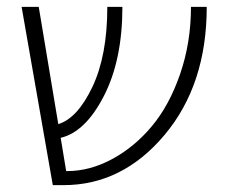

<svg xmlns="http://www.w3.org/2000/svg" viewBox="-20 -540 661 560"><path d="M583 -520Q583 -293 460 -146.5Q337 0 165 0H134L43 -520H93L150 -178Q206 -195 249.5 -286.5Q293 -378 293 -520H337Q337 -365 283 -260Q229 -155 157 -138L173 -41H176Q242 -41 307 -76Q372 -111 423 -172Q474 -233 505.5 -324.5Q537 -416 537 -520Z"/></svg>

Font: M PLUS 1p Light
Style: Regular
Weight: 300
Version: Version 1.061